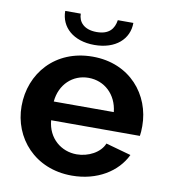

<svg xmlns="http://www.w3.org/2000/svg" viewBox="-81 -784 762 863"><g transform="rotate(10 299.5 -352.0)"><path d="M302 -586C399 -586 458 -640 458 -714H387C381 -674 359 -645 302 -645C244 -645 218 -677 218 -714H147C147 -640 206 -586 302 -586ZM304 10C420 10 510 -47 548 -127L433 -159C416 -116 362 -88 309 -88C239 -88 177 -137 170 -219H575C577 -230 578 -247 578 -264C578 -406 476 -533 305 -533C134 -533 28 -408 28 -259C28 -114 135 10 304 10ZM167 -304C174 -383 231 -436 303 -436C376 -436 433 -383 441 -304Z"/></g></svg>

Font: FIGSv2-sans-serif
Style: Bold
Weight: 700
Designer: Matt McInerney, Pablo Impallari, Rodrigo Fuenzalida,Mirko Velimirovic
Foundry: Matt McInerney, Pablo Impallari, Rodrigo Fuenzalida
Version: Version 4.021;hotconv 1.0.109;makeotfexe 2.5.65596